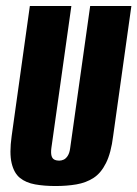

<svg xmlns="http://www.w3.org/2000/svg" viewBox="-20 -611 460 643"><path d="M166 12Q128 12 97.5 6.5Q67 1 47 -15Q27 -31 19 -64.5Q11 -98 19 -155L80 -591H219L152 -115Q150 -99 152.5 -89.5Q155 -80 162 -76.5Q169 -73 178 -73Q186 -73 193.5 -76.5Q201 -80 207 -89.5Q213 -99 215 -115L282 -591H420L359 -156Q352 -99 335 -65Q318 -31 293 -15Q268 1 236 6.5Q204 12 166 12Z"/></svg>

Font: Alumni Sans ExtraBold
Style: Italic
Weight: 800
Italic angle: -8°
Designer: Robert E. Leuschke
Foundry: Robert E. Leuschke
Version: Version 1.016